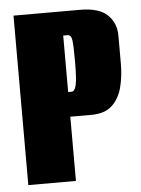

<svg xmlns="http://www.w3.org/2000/svg" viewBox="-47 -629 491 667"><g transform="rotate(-5 199.0 -295.5)"><path d="M25 0V-591H257Q323 -591 352.5 -562.5Q382 -534 382 -490V-392Q382 -348 372 -309.5Q362 -271 336.5 -247.5Q311 -224 265 -224H191V0ZM191 -310H203Q214 -310 219 -331.5Q224 -353 224 -408V-418Q224 -467 221.5 -487Q219 -507 206 -507H191Z"/></g></svg>

Font: Alumni Sans Thin Black
Style: Regular
Weight: 900
Version: Version 1.018